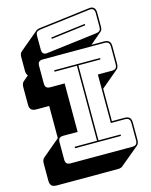

<svg xmlns="http://www.w3.org/2000/svg" viewBox="-154 -1069 1012 1285"><g transform="rotate(-15 352.5 -426.5)"><path d="M501 119H75Q51 119 40 108Q29 97 29 73V-46Q29 -59 32.5 -68Q36 -77 43 -83L164 -185V-408H75Q51 -408 40 -419Q29 -430 29 -454V-575Q29 -588 32.5 -597Q36 -606 43 -612L79 -643Q74 -648 71 -657Q68 -666 68 -677V-773Q68 -786 71.5 -794.5Q75 -803 81 -808L211 -917Q215 -921 223.5 -924Q232 -927 242 -928L591 -971Q613 -974 624.5 -962.5Q636 -951 636 -928V-832Q636 -819 632.5 -810Q629 -801 622 -797L543 -730H630Q654 -730 665 -719Q676 -708 676 -684V-563Q676 -550 672.5 -541Q669 -532 662 -526L543 -426V-201H630Q654 -201 665 -190Q676 -179 676 -155V-36Q676 -23 672.5 -14Q669 -5 662 1L532 109Q528 113 519.5 116Q511 119 501 119ZM590 -796Q609 -798 617.5 -805.5Q626 -813 626 -832V-928Q626 -945 617.5 -954Q609 -963 592 -961L243 -918Q224 -916 215.5 -908.5Q207 -901 207 -882V-786Q207 -769 215.5 -760Q224 -751 241 -753ZM297 -847 536 -877V-867L297 -837ZM204 0H630Q649 0 657.5 -8.5Q666 -17 666 -36V-155Q666 -174 657.5 -182.5Q649 -191 630 -191H533V-527H630Q649 -527 657.5 -535.5Q666 -544 666 -563V-684Q666 -703 657.5 -711.5Q649 -720 630 -720H204Q185 -720 176.5 -711.5Q168 -703 168 -684V-563Q168 -544 176.5 -535.5Q185 -527 204 -527H303V-191H204Q185 -191 176.5 -182.5Q168 -174 168 -155V-36Q168 -17 176.5 -8.5Q185 0 204 0ZM576 -90H258V-100H413V-620H258V-630H576V-620H423V-100H576Z"/></g></svg>

Font: Bungee Shade
Style: Regular
Weight: 400
Designer: David Jonathan Ross
Foundry: David Jonathan Ross
Version: Version 1.001;PS 1.0;hotconv 1.0.72;makeotf.lib2.5.5900